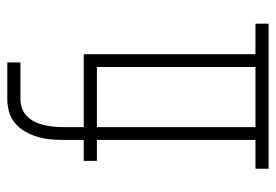

<svg xmlns="http://www.w3.org/2000/svg" viewBox="-138 -638 775 540"><g transform="rotate(-90 250.0 -367.5)"><path d="M46 0V-37H127V-483H68V-520H127V-580Q127 -599 129 -617Q131 -635 136.5 -652.5Q142 -670 151 -685.5Q160 -701 174 -713Q188 -725 206 -730Q224 -735 242 -735H345V-698H242Q229 -698 216 -693.5Q203 -689 193.5 -679.5Q184 -670 178 -658Q172 -646 169 -633Q166 -620 164.5 -607Q163 -594 163 -580V-520H289V-483H163V-37H263V0ZM237 0V-37H332V-483H246V-520H368V-37H454V0Z"/></g></svg>

Font: Iosevka Curly Slab Extralight
Style: Regular
Weight: 200
Monospace: yes
Designer: Belleve Invis
Foundry: Belleve Invis
Version: Version 22.1.2; ttfautohint (v1.8.4)